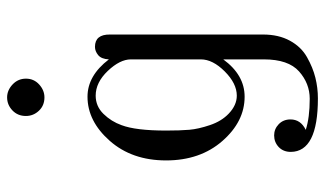

<svg xmlns="http://www.w3.org/2000/svg" viewBox="-207 -501 914 540"><g transform="rotate(-90 250.0 -231.0)"><path d="M248 -441.9Q307.1 -441.9 353 -381.8Q354 -402.8 365 -411.9Q376 -420.9 388.2 -420.9Q423.3 -420.9 422.9 -378.9V51.8Q422.9 95.7 405.5 127.4Q388.2 159.2 359.1 175.5Q330.1 191.9 301.5 199Q272.9 206.1 243.2 206.1Q93.3 206.1 92.8 129.9Q92.8 108.9 106.4 95.9Q120.1 83 139.2 83Q157.2 83 170.7 95.9Q184.1 108.9 184.1 128.9Q184.1 157.7 154.8 171.9Q189 183.1 242.2 183.1Q285.2 183.1 319.1 153.1Q353 123 353 54.2V-60.1Q309.1 0 248 0Q178.2 0 123.5 -62.5Q68.8 -125 68.8 -220.9Q68.8 -316.9 124 -379.4Q179.2 -441.9 248 -441.9ZM152.8 -221.2Q152.8 -181.2 155 -155.5Q157.2 -129.9 168.2 -97.4Q179.2 -64.9 200.2 -44.9Q224.1 -22 251 -22Q285.2 -22 319.1 -55.9Q353 -89.8 353 -123V-319.8Q353 -350.6 320.6 -384.8Q288.1 -418.9 251 -418.9Q221.2 -418.9 199.7 -397Q178.2 -375 168 -346.2Q152.8 -306.2 152.8 -221.2ZM193.8 -615.2Q193.8 -638.2 209.5 -653.1Q225.1 -668 246.1 -668Q266.1 -668 282.5 -652.6Q298.8 -637.2 298.8 -615Q298.8 -592.8 282.5 -577.9Q266.1 -563 246.1 -563Q223.1 -563 208.5 -578.6Q193.8 -594.2 193.8 -615.2Z"/></g></svg>

Font: CMU Serif Upright Italic
Style: UprightItalic
Weight: 500
Version: Version 0.7.0